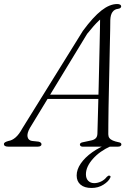

<svg xmlns="http://www.w3.org/2000/svg" viewBox="-48 -728 678 953"><path d="M498.5 -17.5 503 -3Q447 22 412.8 60.8Q378.5 99.5 378.5 137Q378.5 158 390 169.5Q401.5 181 419.5 181Q436.5 181 453.5 173Q470.5 165 482 150Q486.5 146 489.2 144.5Q492 143 495.5 144Q498.5 144 500.2 146.8Q502 149.5 499 154.5Q491 172.5 465.2 188.8Q439.5 205 406.5 205Q371 205 351.8 188.5Q332.5 172 332.5 143Q332.5 113.5 352.8 83.8Q373 54 410.2 27.5Q447.5 1 498.5 -17.5ZM100.5 -93Q85 -65.5 88.8 -48.5Q92.5 -31.5 110.5 -28.5L143 -25Q150.5 -23.5 154.2 -20Q158 -16.5 158 -12Q158 -6.5 153 -3.2Q148 0 138.5 0H-5.5Q-17 0 -22.8 -3.2Q-28.5 -6.5 -28.5 -13Q-28.5 -18.5 -22.5 -22Q-16.5 -25.5 -5.5 -28.5Q12 -31 29.2 -45.8Q46.5 -60.5 63 -91L363.5 -575Q414.5 -644 455.5 -676Q496.5 -708 533.5 -708Q543.5 -708 548.5 -704.8Q553.5 -701.5 553.5 -696.5Q553.5 -692 549.5 -688.5Q545.5 -685 537 -684Q520 -682 510.2 -668.2Q500.5 -654.5 499.5 -629Q499.5 -610.5 498.8 -575.5Q498 -540.5 497 -494.2Q496 -448 495 -396.5Q494 -345 492.8 -293.2Q491.5 -241.5 490.8 -195.5Q490 -149.5 489.8 -114.5Q489.5 -79.5 489.5 -61.5Q489.5 -50.5 495 -43Q500.5 -35.5 512 -30.5Q523.5 -25.5 541 -22Q554.5 -20 554.5 -11Q554.5 -6.5 550.2 -3.2Q546 0 536.5 0H362Q356.5 0 352.5 -3Q348.5 -6 348.5 -10.5Q348.5 -14.5 352 -17.5Q355.5 -20.5 361 -21.5L405 -31Q419.5 -34 427.2 -41.8Q435 -49.5 435.5 -64.5Q436 -83 437 -118.5Q438 -154 439.2 -200.8Q440.5 -247.5 441.8 -300Q443 -352.5 444.2 -405.2Q445.5 -458 446.5 -505.5Q447.5 -553 448.2 -590Q449 -627 449 -647L460.5 -641Q454 -636 442.8 -625.5Q431.5 -615 417 -598.8Q402.5 -582.5 384.5 -560ZM172 -237 185 -258H465L462.5 -237Z"/></svg>

Font: Fraunces ExtraLight
Style: Italic
Weight: 250
Italic angle: -16°
Version: Version 1.000;[b76b70a41]